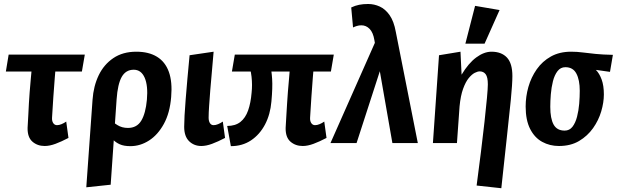

<svg xmlns="http://www.w3.org/2000/svg" viewBox="-20 -728 3139 977"><path d="M207.5 14.9Q170.3 14.9 144.9 -7.3Q119.5 -29.5 120.4 -77.6Q122.8 -116.2 124.2 -145.9Q125.6 -175.7 127.1 -202.5Q128.6 -229.3 130.9 -259Q133.2 -288.7 136.8 -327.8Q140.3 -366.9 145.4 -420.9L267.6 -438.9Q263.1 -384.4 258.9 -334.4Q254.6 -284.3 251.4 -234Q248.2 -183.8 244.8 -129.2Q243.8 -112 250.9 -101.6Q258 -91.1 270.2 -91.1Q280.8 -91.1 293 -96.2Q305.3 -101.2 317 -109.4L328.4 -26.2Q292.4 -7.3 262.5 3.8Q232.5 14.9 207.5 14.9ZM9.8 -363.9 24 -450H411.5L396.7 -363.9Z M419.1 225.1 450.9 -220.5Q455.8 -289.7 482.1 -344.7Q508.5 -399.7 556.7 -432.3Q604.9 -464.9 673.4 -464.9Q736.9 -464.9 778.8 -439.2Q820.8 -413.5 839.2 -362.4Q857.6 -311.4 851 -234.6Q844.5 -153.3 813.8 -97.5Q783.2 -41.7 738.4 -13Q693.6 15.7 643.6 15.7Q610.4 15.7 589.6 6.3Q568.7 -3.1 555 -17.8Q541.4 -32.4 529.9 -45.9L536.6 -119.3Q554.6 -106 577.5 -91.5Q600.5 -77 631 -77Q676.3 -77 698.7 -113.7Q721.1 -150.5 727.5 -220.5Q733.9 -291.7 716.2 -332.5Q698.4 -373.2 660.5 -373.2Q620.1 -373.2 599.4 -336.7Q578.8 -300.1 573.4 -222.9L543.2 211.9Z M1004.3 14.9Q967.1 14.9 942.1 -9.7Q917.2 -34.3 917.2 -82.9Q917.2 -105 919.1 -140.2Q921.1 -175.4 924.8 -222.5Q928.5 -269.5 933.5 -326Q938.5 -382.5 944.7 -446.9L1067 -464.9Q1063 -413.3 1058.2 -363.4Q1053.5 -313.5 1050 -269.2Q1046.6 -224.9 1044.1 -188.9Q1041.6 -152.9 1041.6 -129.2Q1041.6 -112 1048.2 -101.6Q1054.8 -91.1 1067 -91.1Q1077.6 -91.1 1089.8 -96.2Q1102.1 -101.2 1113.8 -109.4L1125.2 -26.2Q1089.2 -7.3 1059.2 3.8Q1029.3 14.9 1004.3 14.9Z M1154.7 15.7 1136.1 -87.1Q1177.3 -87.1 1203.1 -107.3Q1228.9 -127.6 1242.5 -165.9Q1256 -204.2 1260.3 -256.6Q1262.4 -276.1 1262.4 -296.1Q1262.3 -316.1 1260 -337.5Q1257.7 -358.8 1252.3 -379.8L1354 -403.7Q1362 -369.7 1364.8 -326.1Q1367.6 -282.4 1361.1 -211.5Q1355.6 -145.9 1328.6 -94.5Q1301.5 -43.2 1257.3 -13.7Q1213.1 15.7 1154.7 15.7ZM1520.5 14.9Q1483.3 14.9 1457.9 -7.3Q1432.5 -29.5 1433.5 -77.6Q1435.8 -116.2 1437.5 -146.5Q1439.2 -176.7 1441 -203.8Q1442.7 -230.9 1445 -260.9Q1447.3 -290.9 1450.9 -329.4Q1454.4 -367.9 1458.4 -420.9L1580.7 -438.9Q1576.2 -384.4 1571.9 -334.4Q1567.7 -284.3 1564.5 -234Q1561.3 -183.8 1557.9 -129.2Q1556.9 -112 1564 -101.6Q1571.1 -91.1 1583.2 -91.1Q1593.8 -91.1 1606.1 -96.2Q1618.4 -101.2 1630 -109.4L1641.5 -26.2Q1605.5 -7.3 1575.5 3.8Q1545.5 14.9 1520.5 14.9ZM1160.1 -363.9 1174.8 -450H1678.5L1663.8 -363.9Z M1976.7 0 1885.1 -523.8Q1878.7 -562.8 1860.8 -581Q1842.9 -599.2 1819.3 -599.2Q1806.6 -599.2 1796.1 -595.9Q1785.5 -592.7 1776.5 -588.3L1767.2 -690Q1787.3 -699.6 1807.4 -703.6Q1827.6 -707.7 1853.2 -707.7Q1884.1 -707.7 1912.4 -694.7Q1940.8 -681.8 1962.5 -650.9Q1984.3 -620 1994 -566.1L2106.1 0ZM1661.6 0 1892.7 -521.7 1935.9 -436.9 1794.4 0Z M2182.9 0 2213.9 -446.9 2323.2 -464.9 2328.8 -348Q2363.8 -406.5 2403.4 -435.7Q2443 -464.9 2481 -464.9Q2531.6 -464.9 2559.5 -435.3Q2587.3 -405.7 2587.3 -341.1Q2587.3 -302.1 2579.3 -219.8Q2571.2 -137.5 2558.4 -22.8Q2545.6 91.9 2531 229.8L2405.3 216.1Q2417 128.7 2427.3 45.3Q2437.5 -38.1 2445.5 -109.1Q2453.5 -180.1 2457.9 -229.8Q2462.4 -279.5 2462.4 -298.9Q2462.4 -335.3 2451.5 -350.1Q2440.6 -364.8 2420.9 -364.8Q2410.6 -364.8 2395.9 -357.4Q2381.2 -350 2365.2 -330.7Q2349.3 -311.4 2336.6 -276.4Q2323.8 -241.4 2318.5 -186.7L2305.2 0ZM2348.1 -505.9 2397.5 -698.2 2522.1 -676.9 2445.8 -505.9Z M2824 14.9Q2777.6 14.9 2739.1 -6.1Q2700.6 -27 2677.7 -71.7Q2654.8 -116.4 2654.8 -186.1Q2654.8 -236.3 2668.7 -285.5Q2682.7 -334.7 2711.2 -375.4Q2739.7 -416.1 2783.3 -440.5Q2826.9 -464.9 2886.2 -464.9Q2917 -464.9 2946 -461Q2975.1 -457.2 3011.1 -453.6Q3047.2 -450 3098.7 -448.9L3084 -362.3L3012.2 -372.4Q3030.2 -354.3 3041.5 -323.4Q3052.8 -292.4 3052.8 -247.4Q3052.8 -206.8 3039.4 -161.3Q3026 -115.8 2997.8 -75.9Q2969.6 -36.1 2926.7 -10.6Q2883.9 14.9 2824 14.9ZM2853.3 -63.4Q2877.9 -63.4 2893.1 -83Q2908.2 -102.7 2916.3 -134Q2924.4 -165.3 2927.3 -200.2Q2930.1 -235.1 2930.1 -266Q2930.1 -321.2 2912.9 -353.6Q2895.8 -386.1 2856.9 -386.1Q2832.3 -386.1 2816.9 -365.9Q2801.5 -345.8 2793.6 -314.5Q2785.8 -283.2 2782.9 -248.3Q2780.1 -213.5 2780.1 -184.5Q2780.1 -124.9 2797.1 -94.1Q2814.1 -63.4 2853.3 -63.4Z"/></svg>

Font: Ancizar Sans Thin
Style: Italic
Weight: 100
Italic angle: -4°
Designer: Cesar Puertas, Viviana Monsalve, Julian Moncada, Julian Prieto, Jose Castro, Mariel Hernandez, Felipe Aragon, Sara Alarc
Version: Version 8.100